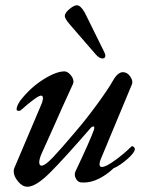

<svg xmlns="http://www.w3.org/2000/svg" viewBox="-20 -695 580 729"><path d="M32 -45Q32 -50 34 -56L135 -294Q143 -312 143 -322Q143 -332 136 -332Q128 -332 106 -315.5Q84 -299 62 -279Q57 -274 51 -274Q43 -274 43 -280Q43 -293 57 -313Q95 -362 144 -393Q193 -424 225 -424Q236 -424 247.5 -411Q259 -398 259 -385Q259 -382 257 -376Q215 -285 184 -214L139 -114Q129 -92 129 -79Q129 -66 138 -66Q151 -66 181 -97.5Q211 -129 265 -193Q308 -243 350.5 -301.5Q393 -360 409 -389Q427 -421 447 -421Q463 -421 474.5 -404.5Q486 -388 481 -375L364 -94Q358 -81 358 -71Q358 -61 367 -61Q382 -61 417 -86.5Q452 -112 478 -138Q480 -140 481 -140Q485 -140 488.5 -136.5Q492 -133 492 -129Q492 -116 463.5 -91Q435 -66 411 -56Q386 -32 356.5 -17Q327 -2 299 -2Q289 -2 284 -3Q276 -5 270 -14Q264 -23 264 -33Q264 -37 266 -43Q322 -161 337 -203Q338 -206 338 -210Q338 -215 334 -215Q330 -215 325 -210Q221 -90 168.5 -38Q116 14 84 14Q65 14 48.5 -6Q32 -26 32 -45ZM343 -489 246 -601Q226 -624 226 -634Q226 -646 243.5 -660.5Q261 -675 272 -675Q286 -675 302 -647L376 -497Q380 -489 380 -484Q380 -473 369 -473Q357 -473 343 -489Z"/></svg>

Font: EB Garamond Medium
Style: Italic
Weight: 500
Italic angle: -17.2°
Designer: Georg Duffner and Octavio Pardo
Foundry: Georg Duffner
Version: Version 1.000